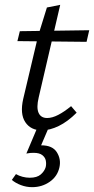

<svg xmlns="http://www.w3.org/2000/svg" viewBox="-20 -531 389 794"><path d="M153 8Q107 8 84.5 -26Q62 -60 76 -122L138 -384L174 -500L229 -511L140 -128Q130 -86 139.5 -64.5Q149 -43 175 -43Q196 -43 221 -56Q246 -69 274 -92L297 -65Q260 -28 223 -10Q186 8 153 8ZM52 -361 62 -402 349 -406 338 -358ZM133 0H180L144 84L111 76Q119 72 129.5 71Q140 70 151 70Q197 70 215 98.5Q233 127 226 160Q218 198 186 220.5Q154 243 113 243Q89 243 66.5 234.5Q44 226 29 213L46 189Q58 196 73 200Q88 204 103 204Q133 204 148.5 190.5Q164 177 169 160Q172 147 169.5 133.5Q167 120 155 110.5Q143 101 119 101Q112 101 105.5 101.5Q99 102 89 104Z"/></svg>

Font: Ysabeau
Style: Italic
Weight: 400
Italic angle: -12°
Designer: Christian Thalmann (Catharsis Fonts)
Version: Version 2.000;gftools[0.9.27.dev2+g8671c4b]